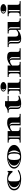

<svg xmlns="http://www.w3.org/2000/svg" viewBox="3638 -4544 928 8245"><g transform="rotate(-90 4102.5 -422.0)"><path d="M556 22Q454 22 363 5Q272 -12 201.5 -48.5Q131 -85 90.5 -142Q50 -199 50 -278Q50 -343 78 -392Q106 -441 153.5 -476.5Q201 -512 262 -535Q323 -558 389.5 -568.5Q456 -579 521 -579Q608 -579 687 -560Q766 -541 831 -518V-558H884V-350H833Q819 -371 789.5 -402.5Q760 -434 720.5 -464.5Q681 -495 636 -515.5Q591 -536 544 -536Q483 -536 461 -501.5Q439 -467 439 -415V-185Q439 -102 470 -64Q501 -26 581 -26Q652 -26 707 -40.5Q762 -55 802 -74.5Q842 -94 866.5 -108.5Q891 -123 900 -123Q906 -123 914.5 -119Q923 -115 923 -103Q923 -92 906 -78Q889 -64 862 -49.5Q835 -35 804 -23Q750 -2 683 10Q616 22 556 22ZM412 -20 414 -30Q346 -50 293.5 -85.5Q241 -121 211 -169.5Q181 -218 181 -278Q181 -339 211 -387Q241 -435 294 -470Q347 -505 415 -525L413 -534Q325 -515 257.5 -478Q190 -441 151.5 -390.5Q113 -340 113 -278Q113 -216 151.5 -165Q190 -114 257.5 -77.5Q325 -41 412 -20Z M1493 22Q1387 22 1294.5 -1.5Q1202 -25 1132 -66.5Q1062 -108 1022.5 -162.5Q983 -217 983 -280Q983 -346 1020.5 -400.5Q1058 -455 1126.5 -495.5Q1195 -536 1288.5 -558Q1382 -580 1493 -580Q1604 -580 1697.5 -558Q1791 -536 1859 -495.5Q1927 -455 1964.5 -400.5Q2002 -346 2002 -280Q2002 -217 1962.5 -162.5Q1923 -108 1853 -66.5Q1783 -25 1691 -1.5Q1599 22 1493 22ZM1345 -22 1347 -32Q1238 -64 1176 -129.5Q1114 -195 1114 -280Q1114 -365 1175.5 -429.5Q1237 -494 1348 -527L1346 -536Q1253 -515 1185.5 -477Q1118 -439 1082 -389Q1046 -339 1046 -280Q1046 -192 1126 -123.5Q1206 -55 1345 -22ZM1493 -22Q1568 -22 1600 -81Q1632 -140 1632 -279Q1632 -419 1600 -477.5Q1568 -536 1493 -536Q1418 -536 1386 -477.5Q1354 -419 1354 -279Q1354 -140 1386 -81Q1418 -22 1493 -22ZM1651 -35Q1705 -81 1734.5 -145Q1764 -209 1764 -280Q1764 -351 1735 -414Q1706 -477 1652 -523L1648 -520Q1695 -400 1695 -280Q1695 -158 1647 -38Z M2102 0V-43H2168Q2212 -43 2235 -66Q2258 -89 2258 -132V-426Q2258 -462 2231.5 -488.5Q2205 -515 2168 -515H2102V-558H2595V-430Q2676 -504 2764.5 -542Q2853 -580 2942 -580Q3067 -580 3123.5 -543Q3180 -506 3180 -423V-132Q3180 -89 3203.5 -66Q3227 -43 3270 -43H3336V0H2843V-364Q2843 -415 2828 -435.5Q2813 -456 2777 -456Q2751 -456 2718.5 -444.5Q2686 -433 2653.5 -413Q2621 -393 2595 -367V-132Q2595 -89 2618.5 -66Q2642 -43 2685 -43H2751V0ZM2320 -43H2371V-515H2320ZM2905 -43H2956V-357Q2956 -405 2923.5 -439Q2891 -473 2832 -486L2830 -479Q2865 -464 2885 -432Q2905 -400 2905 -357Z M3783 22Q3717 22 3663 10Q3609 -2 3577 -36Q3545 -70 3545 -136V-426Q3545 -476 3518.5 -495.5Q3492 -515 3455 -515H3386V-558H3426Q3479 -558 3524 -575Q3569 -592 3602.5 -614Q3636 -636 3655 -653Q3674 -670 3674 -670H3882V-558H4109V-515H3882V-205Q3882 -139 3914.5 -108Q3947 -77 3996 -77Q4046 -77 4103 -104L4119 -64Q4057 -29 3972 -3.5Q3887 22 3783 22ZM3538 -522Q3570 -511 3589 -487.5Q3608 -464 3608 -426V-136Q3608 -76 3636.5 -48.5Q3665 -21 3711 -13L3712 -21Q3688 -33 3673.5 -60Q3659 -87 3659 -136V-426Q3659 -470 3626 -494.5Q3593 -519 3540 -529Z M4498 -615Q4442 -615 4395 -632Q4348 -649 4320.5 -677.5Q4293 -706 4293 -740Q4293 -775 4320.5 -803.5Q4348 -832 4395 -849Q4442 -866 4498 -866Q4555 -866 4601.5 -849Q4648 -832 4675.5 -803.5Q4703 -775 4703 -740Q4703 -706 4675.5 -677.5Q4648 -649 4601.5 -632Q4555 -615 4498 -615ZM4418 -653Q4402 -670 4392 -692.5Q4382 -715 4382 -740Q4382 -766 4392 -788.5Q4402 -811 4418 -827Q4381 -814 4357 -791Q4333 -768 4333 -740Q4333 -712 4357 -689Q4381 -666 4418 -653ZM4179 0V-43H4245Q4282 -43 4308.5 -63Q4335 -83 4335 -132V-426Q4335 -462 4308.5 -488.5Q4282 -515 4245 -515H4179V-558H4672V-132Q4672 -83 4698.5 -63Q4725 -43 4762 -43H4828V0ZM4397 -43H4448V-515H4397Z M4918 0V-43H4984Q5028 -43 5051 -66Q5074 -89 5074 -132V-426Q5074 -462 5047.5 -488.5Q5021 -515 4984 -515H4918V-558H5411V-430Q5492 -504 5580.5 -542Q5669 -580 5758 -580Q5883 -580 5939.5 -543Q5996 -506 5996 -423V-132Q5996 -89 6019.5 -66Q6043 -43 6086 -43H6152V0H5659V-364Q5659 -415 5644 -435.5Q5629 -456 5593 -456Q5567 -456 5534.5 -444.5Q5502 -433 5469.5 -413Q5437 -393 5411 -367V-132Q5411 -89 5434.5 -66Q5458 -43 5501 -43H5567V0ZM5136 -43H5187V-515H5136ZM5721 -43H5772V-357Q5772 -405 5739.5 -439Q5707 -473 5648 -486L5646 -479Q5681 -464 5701 -432Q5721 -400 5721 -357Z M6567 22Q6509 22 6461.5 10Q6414 -2 6386 -36Q6358 -70 6358 -136V-426Q6358 -476 6331.5 -495.5Q6305 -515 6268 -515H6202V-558H6654V-225Q6654 -201 6661 -172.5Q6668 -144 6691.5 -123.5Q6715 -103 6763 -103Q6817 -103 6865 -130.5Q6913 -158 6943 -192V-426Q6943 -476 6916.5 -495.5Q6890 -515 6853 -515H6787V-558H7280V-132Q7280 -96 7306.5 -69.5Q7333 -43 7370 -43H7436V0H6943V-129Q6910 -95 6855.5 -60Q6801 -25 6728.5 -1.5Q6656 22 6567 22ZM6524 -13 6525 -21Q6501 -33 6486.5 -60Q6472 -87 6472 -136V-426Q6472 -470 6439 -494Q6406 -518 6353 -528L6351 -521Q6383 -510 6402 -487Q6421 -464 6421 -426V-136Q6421 -76 6449.5 -48.5Q6478 -21 6524 -13ZM7006 -43H7057V-426Q7057 -470 7024 -494Q6991 -518 6938 -528L6936 -521Q6968 -510 6987 -487Q7006 -464 7006 -426Z M7845 -615Q7789 -615 7742 -632Q7695 -649 7667.5 -677.5Q7640 -706 7640 -740Q7640 -775 7667.5 -803.5Q7695 -832 7742 -849Q7789 -866 7845 -866Q7902 -866 7948.5 -849Q7995 -832 8022.5 -803.5Q8050 -775 8050 -740Q8050 -706 8022.5 -677.5Q7995 -649 7948.5 -632Q7902 -615 7845 -615ZM7765 -653Q7749 -670 7739 -692.5Q7729 -715 7729 -740Q7729 -766 7739 -788.5Q7749 -811 7765 -827Q7728 -814 7704 -791Q7680 -768 7680 -740Q7680 -712 7704 -689Q7728 -666 7765 -653ZM7526 0V-43H7592Q7629 -43 7655.5 -63Q7682 -83 7682 -132V-426Q7682 -462 7655.5 -488.5Q7629 -515 7592 -515H7526V-558H8019V-132Q8019 -83 8045.5 -63Q8072 -43 8109 -43H8175V0ZM7744 -43H7795V-515H7744Z"/></g></svg>

Font: Diplomata
Style: Regular
Weight: 400
Designer: Eduardo Rodriguez Tunni
Foundry: Eduardo Rodriguez Tunni
Version: Version 1.002; ttfautohint (v1.8.4.7-5d5b);gftools[0.9.23]